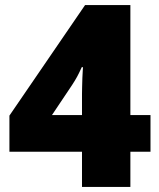

<svg xmlns="http://www.w3.org/2000/svg" viewBox="-20 -734 626 754"><path d="M571 -138H492V0H302V-138H17V-280L314 -714H492V-282H571ZM302 -365Q302 -376 302.5 -393.5Q303 -411 303.5 -428Q304 -445 305 -457Q306 -469 306 -470H301Q291 -448 283.5 -434Q276 -420 263 -400L184 -282H302Z"/></svg>

Font: Noto Sans Hebrew Black
Style: Regular
Weight: 900
Designer: Monotype Design Team
Foundry: Monotype Imaging Inc.
Version: Version 2.003